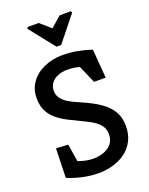

<svg xmlns="http://www.w3.org/2000/svg" viewBox="-166 -993 842 1083"><g transform="rotate(-20 255.0 -452.0)"><path d="M139 -908H205L268 -853L331 -908H398L403 -899L282 -748H254L134 -899ZM237 4Q186 4 137.5 -7Q89 -18 50 -35L55 -210L127 -206L144 -101Q160 -95 184 -89Q208 -83 234 -83Q267 -83 296.5 -93.5Q326 -104 344.5 -126Q363 -148 363 -182Q363 -209 352 -228Q341 -247 318 -264Q295 -281 256 -299Q217 -318 180 -336Q143 -354 113.5 -377Q84 -400 66.5 -432.5Q49 -465 49 -512Q49 -567 78.5 -607.5Q108 -648 158.5 -670Q209 -692 268 -692Q315 -692 359 -683.5Q403 -675 441 -662L455 -489H385L339 -595Q323 -600 304 -602.5Q285 -605 266 -605Q234 -605 208.5 -594.5Q183 -584 168.5 -564.5Q154 -545 154 -519Q154 -493 168 -474Q182 -455 204.5 -441Q227 -427 254 -415.5Q281 -404 306 -392Q366 -364 401.5 -334.5Q437 -305 453 -271Q469 -237 469 -195Q469 -144 449.5 -106.5Q430 -69 397 -44.5Q364 -20 322 -8Q280 4 237 4Z"/></g></svg>

Font: Kreon
Style: Regular
Weight: 400
Designer: Julia Petretta
Foundry: Julia Petretta and Eli Heuer
Version: Version 2.002